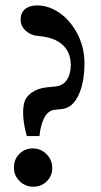

<svg xmlns="http://www.w3.org/2000/svg" viewBox="-20 -687 382 727"><path d="M81.5 -171.9Q61.5 -243.7 70.3 -292Q75.2 -318.4 99.1 -335.7Q123 -353 157.7 -356.4L188 -359.4Q218.8 -362.3 233.4 -384.8Q248 -407.2 248 -440.4Q248 -487.8 217.8 -516.6Q187.5 -545.4 124 -550.8Q97.7 -552.7 77.9 -570.1Q58.1 -587.4 58.1 -613.3Q58.1 -638.2 74.7 -652.3Q91.3 -666.5 121.1 -666.5Q164.1 -666.5 205.1 -638.4Q246.1 -610.4 272.9 -559.1Q299.8 -507.8 299.8 -447.8Q299.8 -375.5 277.6 -327.4Q255.4 -279.3 216.3 -274.4L186.5 -271Q162.6 -268.6 148.2 -242.2Q133.8 -215.8 129.4 -171.9ZM106.4 20Q76.2 20 54.4 -1Q32.7 -22 32.7 -52.7Q32.7 -84 53.5 -104.5Q74.2 -125 104 -125Q134.3 -125 156 -103.5Q177.7 -82 177.7 -50.8Q177.7 -20.5 156.7 -0.2Q135.7 20 106.4 20Z"/></svg>

Font: Elstob 14pt SemiBold
Style: Regular
Weight: 600
Designer: Peter S. Baker
Version: Version 1.015